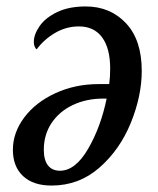

<svg xmlns="http://www.w3.org/2000/svg" viewBox="-20 -566 491 596"><path d="M20 -101Q20 -154 55 -201Q90 -248 151.5 -276.5Q213 -305 287 -305H319Q322 -326 322 -353Q322 -416 297 -450Q272 -484 225 -484Q185 -484 150.5 -463.5Q116 -443 94 -413Q90 -415 87.5 -421.5Q85 -428 85 -436Q85 -459 103 -485Q121 -511 157.5 -528.5Q194 -546 246 -546Q322 -546 371 -494Q420 -442 420 -346Q420 -268 386 -184.5Q352 -101 288.5 -45.5Q225 10 140 10Q83 10 51.5 -19.5Q20 -49 20 -101ZM311 -260H301Q248 -260 206 -240Q164 -220 140 -184Q116 -148 116 -101Q116 -69 129 -52.5Q142 -36 166 -36Q214 -36 253.5 -104Q293 -172 311 -260Z"/></svg>

Font: Noto Serif Narrow
Style: Italic
Weight: 400
Width: 4
Italic angle: -12°
Designer: Monotype Design Team
Foundry: Monotype Imaging Inc.
Version: Version 1.001